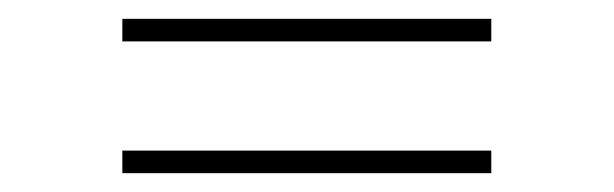

<svg xmlns="http://www.w3.org/2000/svg" viewBox="-20 -356 652 204"><path d="M110 -336H502V-312H110ZM110 -196H502V-172H110Z"/></svg>

Font: Grenze Gotisch Thin
Style: Regular
Weight: 100
Designer: Renata Polastri
Foundry: Omnibus-Type
Version: Version 1.001